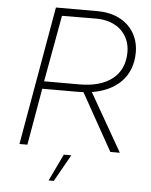

<svg xmlns="http://www.w3.org/2000/svg" viewBox="-58 -748 759 966"><g transform="rotate(5 321.0 -265.0)"><path d="M62 0H102L152 -287H331L360 -288L521 0H569L402 -292C525 -312 605 -387 605 -510C605 -621 523 -700 396 -700H185ZM224 170H250L327 34H289ZM158 -325 219 -661 389 -662C496 -663 563 -599 563 -507C563 -389 476 -325 338 -325Z"/></g></svg>

Font: Fixel Display 20240404 ExLight
Style: Italic
Weight: 200
Italic angle: -10°
Designer: AlfaBravo + MacPaw
Foundry: Kyrylo Tkachov, Marchela Mozhyna, Serhii Makarenko, Maria Weinstein, Zakhar Kryvoshyya
Version: Version 1.211;Glyphs 3.2 (3225)